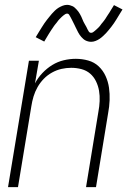

<svg xmlns="http://www.w3.org/2000/svg" viewBox="-20 -770 540 790"><path d="M13 0 99 -520H140L124 -427Q136 -450 154.5 -469.5Q173 -489 195 -502.5Q217 -516 242 -522Q267 -528 292 -528Q318 -528 343 -521Q368 -514 386 -497Q404 -480 414.5 -457Q425 -434 428.5 -409Q432 -384 431 -357.5Q430 -331 425 -305L375 0H334L385 -311Q389 -332 390 -354Q391 -376 387.5 -396.5Q384 -417 375 -435.5Q366 -454 351 -467Q336 -480 315.5 -485.5Q295 -491 273 -491Q253 -491 233 -486.5Q213 -482 194 -471.5Q175 -461 160 -445.5Q145 -430 134.5 -411.5Q124 -393 118 -373Q112 -353 109 -333L54 0ZM355 -598Q349 -598 343 -599.5Q337 -601 332 -603.5Q327 -606 322.5 -610Q318 -614 314.5 -618Q311 -622 307.5 -627Q304 -632 301.5 -637Q299 -642 296.5 -647Q294 -652 291.5 -657Q289 -662 286.5 -667.5Q284 -673 281 -678.5Q278 -684 275.5 -689.5Q273 -695 270.5 -699Q268 -703 265 -708.5Q262 -714 256 -714Q252 -714 248 -711.5Q244 -709 241 -706.5Q238 -704 234 -700.5Q230 -697 225.5 -692Q221 -687 220 -686Q219 -685 217 -682Q215 -679 212.5 -676Q210 -673 207.5 -670Q205 -667 202.5 -663.5Q200 -660 197.5 -656Q195 -652 192 -648Q189 -644 186.5 -639.5Q184 -635 180.5 -630Q177 -625 174.5 -620Q172 -615 168.5 -610Q165 -605 162 -599L127 -617Q134 -629 140 -638.5Q146 -648 151.5 -657Q157 -666 162.5 -674Q168 -682 173.5 -689Q179 -696 184 -702Q189 -708 193.5 -713.5Q198 -719 206 -726.5Q214 -734 221.5 -738.5Q229 -743 238 -746.5Q247 -750 256 -750Q262 -750 267.5 -748.5Q273 -747 278.5 -744.5Q284 -742 288 -738Q292 -734 296 -730Q300 -726 303 -721.5Q306 -717 309 -712Q312 -707 314.5 -701.5Q317 -696 319 -691Q321 -686 323.5 -680.5Q326 -675 329.5 -669.5Q333 -664 335.5 -659Q338 -654 340 -649.5Q342 -645 345.5 -640Q349 -635 355 -635Q359 -635 363 -637.5Q367 -640 369.5 -642.5Q372 -645 376.5 -648.5Q381 -652 385 -656.5Q389 -661 390.5 -662.5Q392 -664 393.5 -666.5Q395 -669 397.5 -672Q400 -675 403 -678.5Q406 -682 408.5 -685.5Q411 -689 413.5 -692.5Q416 -696 418.5 -700.5Q421 -705 424 -709Q427 -713 430 -718Q433 -723 436 -728Q439 -733 442.5 -738.5Q446 -744 449 -749L484 -731Q477 -720 471 -710Q465 -700 459.5 -691Q454 -682 448.5 -674Q443 -666 437.5 -659Q432 -652 427 -646Q422 -640 417.5 -635Q413 -630 405 -622.5Q397 -615 389.5 -610Q382 -605 373 -601.5Q364 -598 355 -598Z"/></svg>

Font: Iosevka Curly Extralight
Style: Italic
Weight: 200
Italic angle: -9°
Monospace: yes
Designer: Belleve Invis
Foundry: Belleve Invis
Version: Version 22.1.2; ttfautohint (v1.8.4)